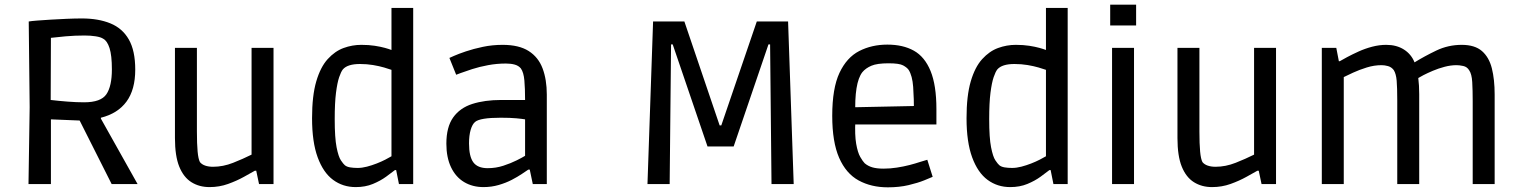

<svg xmlns="http://www.w3.org/2000/svg" viewBox="-20 -788 6504 822"><path d="M102 0 107 -329 103 -696Q114 -698 139.5 -700Q165 -702 198.5 -704Q232 -706 266.5 -707.5Q301 -709 331 -709Q401 -709 452.5 -688Q504 -667 531.5 -619Q559 -571 559 -490Q559 -404 521.5 -353Q484 -302 412 -284V-280L569 0H458L321 -272L198 -277V0ZM340 -350Q412 -350 435.5 -384.5Q459 -419 459 -491Q459 -551 449 -582Q439 -613 422 -622Q412 -629 390 -632.5Q368 -636 342 -636Q301 -636 261 -632.5Q221 -629 198 -626L197 -360Q231 -356 269 -353Q307 -350 340 -350Z M877 13Q833 13 799.5 -8Q766 -29 747.5 -74.5Q729 -120 729 -197V-583H823V-225Q823 -172 826 -139.5Q829 -107 836 -94Q844 -84 858.5 -79Q873 -74 892 -74Q935 -74 978 -91Q1021 -108 1057 -126V-583H1151V0H1089L1077 -57H1071Q1055 -48 1024.5 -31Q994 -14 956.5 -0.5Q919 13 877 13Z M1503 13Q1448 13 1406 -18Q1364 -49 1340 -114.5Q1316 -180 1316 -282Q1316 -378 1334 -439.5Q1352 -501 1383 -535Q1414 -569 1451 -582.5Q1488 -596 1527 -596Q1559 -596 1584.5 -592Q1610 -588 1628 -583Q1646 -578 1656 -574V-754H1749V0H1688L1676 -60H1671Q1657 -49 1633 -31.5Q1609 -14 1576.5 -0.5Q1544 13 1503 13ZM1511 -69Q1530 -69 1551 -74.5Q1572 -80 1592.5 -88Q1613 -96 1629.5 -104.5Q1646 -113 1656 -119V-489Q1645 -493 1624.5 -499Q1604 -505 1577.5 -509.5Q1551 -514 1521 -514Q1468 -514 1448 -491Q1440 -481 1432 -457.5Q1424 -434 1418.5 -391Q1413 -348 1413 -278Q1413 -198 1421 -157.5Q1429 -117 1439.5 -101.5Q1450 -86 1456 -81Q1464 -74 1478.5 -71.5Q1493 -69 1511 -69Z M2050 13Q2003 13 1967 -8.5Q1931 -30 1911 -72Q1891 -114 1891 -173Q1891 -244 1920 -285Q1949 -326 2002 -343Q2055 -360 2126 -360H2228Q2228 -409 2225 -443.5Q2222 -478 2210 -495Q2200 -507 2183.5 -511.5Q2167 -516 2146 -516Q2107 -516 2069.5 -509Q2032 -502 2001 -492Q1970 -482 1951.5 -475Q1933 -468 1933 -468L1904 -540Q1904 -540 1923 -548.5Q1942 -557 1974.5 -568Q2007 -579 2047.5 -587.5Q2088 -596 2132 -596Q2202 -596 2243.5 -569.5Q2285 -543 2303 -495Q2321 -447 2321 -383V0H2261L2248 -62H2242Q2233 -56 2214.5 -43.5Q2196 -31 2171 -18Q2146 -5 2115 4Q2084 13 2050 13ZM2068 -68Q2103 -68 2135 -78.5Q2167 -89 2192 -101.5Q2217 -114 2228 -121V-277Q2217 -279 2191 -281.5Q2165 -284 2124 -284Q2035 -284 2014 -266Q2002 -256 1995 -232Q1988 -208 1988 -174Q1988 -118 2006.5 -93Q2025 -68 2068 -68Z M2752 0 2776 -696H2910L3061 -251H3068L3220 -696H3354L3378 0H3283L3277 -598H3270L3121 -161H3009L2860 -598H2853L2847 0Z M3781 14Q3710 14 3656 -15.5Q3602 -45 3572.5 -112.5Q3543 -180 3543 -292Q3543 -410 3574 -476Q3605 -542 3658.5 -569.5Q3712 -597 3779 -597Q3846 -597 3892.5 -571Q3939 -545 3964 -484Q3989 -423 3989 -321V-255H3598L3642 -271Q3639 -210 3645.5 -172.5Q3652 -135 3663 -116Q3674 -97 3682 -89Q3696 -77 3715 -71.5Q3734 -66 3763 -66Q3791 -66 3820 -70.5Q3849 -75 3874 -81.5Q3899 -88 3918.5 -94.5Q3938 -101 3950 -104L3973 -31Q3964 -27 3937 -16Q3910 -5 3870 4.5Q3830 14 3781 14ZM3642 -294 3598 -328 3935 -335 3893 -300Q3893 -368 3889.5 -416Q3886 -464 3870 -489Q3863 -499 3846.5 -508Q3830 -517 3784 -517Q3735 -517 3710.5 -506.5Q3686 -496 3672 -479Q3637 -434 3642 -294Z M4305 13Q4250 13 4208 -18Q4166 -49 4142 -114.5Q4118 -180 4118 -282Q4118 -378 4136 -439.5Q4154 -501 4185 -535Q4216 -569 4253 -582.5Q4290 -596 4329 -596Q4361 -596 4386.5 -592Q4412 -588 4430 -583Q4448 -578 4458 -574V-754H4551V0H4490L4478 -60H4473Q4459 -49 4435 -31.5Q4411 -14 4378.5 -0.5Q4346 13 4305 13ZM4313 -69Q4332 -69 4353 -74.5Q4374 -80 4394.5 -88Q4415 -96 4431.5 -104.5Q4448 -113 4458 -119V-489Q4447 -493 4426.5 -499Q4406 -505 4379.5 -509.5Q4353 -514 4323 -514Q4270 -514 4250 -491Q4242 -481 4234 -457.5Q4226 -434 4220.5 -391Q4215 -348 4215 -278Q4215 -198 4223 -157.5Q4231 -117 4241.5 -101.5Q4252 -86 4258 -81Q4266 -74 4280.5 -71.5Q4295 -69 4313 -69Z M4741 0V-583H4835V0ZM4733 -679V-768H4844V-679Z M5169 13Q5125 13 5091.5 -8Q5058 -29 5039.5 -74.5Q5021 -120 5021 -197V-583H5115V-225Q5115 -172 5118 -139.5Q5121 -107 5128 -94Q5136 -84 5150.5 -79Q5165 -74 5184 -74Q5227 -74 5270 -91Q5313 -108 5349 -126V-583H5443V0H5381L5369 -57H5363Q5347 -48 5316.5 -31Q5286 -14 5248.5 -0.5Q5211 13 5169 13Z M5639 0V-583H5701L5712 -526H5716Q5726 -532 5747.5 -543.5Q5769 -555 5796.5 -567.5Q5824 -580 5854.5 -588Q5885 -596 5915 -596Q5959 -596 5990.5 -576Q6022 -556 6036 -521Q6078 -547 6129 -571.5Q6180 -596 6238 -596Q6294 -596 6324.5 -569.5Q6355 -543 6367 -495.5Q6379 -448 6379 -383V0H6285V-355Q6285 -402 6283 -436.5Q6281 -471 6270 -487Q6261 -502 6244.5 -505.5Q6228 -509 6216 -509Q6191 -509 6164.5 -502Q6138 -495 6114.5 -485Q6091 -475 6074.5 -466.5Q6058 -458 6052 -454Q6054 -438 6055 -421Q6056 -404 6056 -385V0H5962V-358Q5962 -413 5959.5 -442.5Q5957 -472 5947 -488Q5937 -501 5922.5 -505Q5908 -509 5895 -509Q5863 -509 5831 -499Q5799 -489 5773 -477Q5747 -465 5733 -458V0Z"/></svg>

Font: Ruda Medium
Style: Regular
Weight: 500
Version: Version 2.001